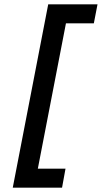

<svg xmlns="http://www.w3.org/2000/svg" viewBox="-20 -780 471 888"><path d="M203 -760H431L414 -672H285L155 0H283L267 88H39Z"/></svg>

Font: Kufam Medium
Style: Italic
Weight: 500
Italic angle: -11°
Designer: Artur Schmal
Foundry: Original Type
Version: Version 1.301; ttfautohint (v1.8.3)